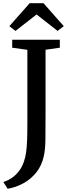

<svg xmlns="http://www.w3.org/2000/svg" viewBox="-38 -989 428 1189"><path d="M-17.5 138Q10 130 35.2 112.8Q60.5 95.5 80.2 69.5Q100 43.5 111 9Q119.5 -16.5 123.8 -46.2Q128 -76 129.8 -120Q131.5 -164 131.5 -231V-680.5L37.5 -693.5V-743H332.5V-693.5L244 -681V-273Q244 -187.5 243.2 -124.2Q242.5 -61 232.5 -18.5Q220 37 187.2 78.2Q154.5 119.5 108.2 145.2Q62 171 9.5 180ZM58 -797.5 20 -827 145.5 -969H231.5L357 -827L318.5 -797.5L188.5 -899.5Z"/></svg>

Font: Merriweather 28pt Medium
Style: Regular
Weight: 500
Version: Version 2.100